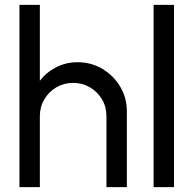

<svg xmlns="http://www.w3.org/2000/svg" viewBox="-20 -770 801 790"><path d="M502 -311.5V0H418V-292.5Q418 -330.5 399.5 -361.5Q381 -392.5 349.8 -410.8Q318.5 -429 281 -429Q243 -429 212 -410.8Q181 -392.5 162.5 -361.5Q144 -330.5 144 -292.5V0H60V-750H144V-437.5Q170.5 -472.5 211 -493.2Q251.5 -514 299 -514Q355 -514 401 -486.8Q447 -459.5 474.5 -413.5Q502 -367.5 502 -311.5Z M612 0V-750H696V0Z"/></svg>

Font: Urbanist Medium
Style: Regular
Weight: 500
Designer: Corey Hu
Foundry: Corey Hu
Version: Version 1.321; ttfautohint (v1.8.4.7-5d5b)